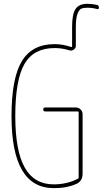

<svg xmlns="http://www.w3.org/2000/svg" viewBox="-20 -970 540 1000"><path d="M486.3 -944.3Q495.1 -941.4 495.1 -929.7Q495.1 -920.9 485.4 -922.9Q460.9 -929.7 434.6 -929.7Q415 -929.7 403.3 -924.8Q391.6 -919.9 383.3 -897Q375 -874 375 -830.1V-730.5Q375 -718.8 363.8 -711.4Q352.5 -704.1 340.8 -708Q303.7 -719.7 264.6 -719.7Q155.3 -719.7 107.4 -636.7Q59.6 -553.7 59.6 -365.2Q59.6 -184.6 108.9 -97.2Q158.2 -9.8 259.8 -9.8Q329.1 -9.8 385.7 -39.1Q389.6 -40 389.6 -45.9V-384.8Q389.6 -389.6 384.8 -389.6H214.8Q205.1 -389.6 205.1 -399.9Q205.1 -410.2 214.8 -410.2H375Q389.6 -410.2 399.9 -399.9Q410.2 -389.6 410.2 -375V-65.4Q410.2 -27.3 378.9 -12.7Q326.2 10.7 259.8 9.8Q40 9.8 40 -365.2Q40 -562.5 93.8 -651.4Q147.5 -740.2 264.6 -740.2Q305.7 -740.2 349.6 -725.6Q354.5 -723.6 355.5 -728.5V-830.1Q355.5 -896.5 373.5 -923.3Q391.6 -950.2 434.6 -950.2Q460 -950.2 486.3 -944.3Z"/></svg>

Font: Rounded-L Mgen+ 2m thin
Style: Regular
Weight: 100
Designer: [Source Han Sans]
Ryoko NISHIZUKA  (kana & ideographs); Paul D. Hunt (Latin, Greek & Cyrillic); Wenlong ZHANG  (bopomofo
Version: Version 1.059.20150602